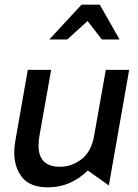

<svg xmlns="http://www.w3.org/2000/svg" viewBox="-20 -792 591 822"><path d="M41 -140Q41 -75 75 -32.5Q109 10 186 10Q282 10 356 -62L446 2L533 -493H433L383 -211Q371 -142 328.5 -110Q286 -78 237 -78Q145 -78 145 -169Q145 -190 149 -211L199 -493H99L46 -191Q41 -163 41 -140ZM407 -772H329L191 -623H268L355 -702L416 -623H492Z"/></svg>

Font: Geom
Style: Italic
Weight: 400
Italic angle: -10°
Version: Version 1.102